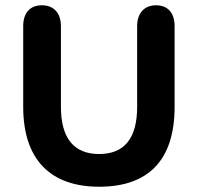

<svg xmlns="http://www.w3.org/2000/svg" viewBox="-20 -698 750 728"><path d="M356 10C544 10 642 -92 642 -293V-599C642 -647 618 -678 572 -678C526 -678 500 -647 500 -599V-293C500 -173 451 -114 356 -114C261 -114 211 -173 211 -293V-599C211 -647 185 -678 139 -678C92 -678 68 -647 68 -599V-293C68 -92 172 10 356 10Z"/></svg>

Font: SN Pro
Style: Bold
Weight: 700
Designer: Tobias Whetton
Foundry: Supernotes
Version: Version 1.003;Glyphs 3.3 (3324)